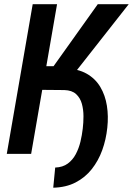

<svg xmlns="http://www.w3.org/2000/svg" viewBox="-20 -731 631 912"><path d="M251 -710.9 127.9 0H12.2L135.3 -710.9ZM591.3 -710.9 272 -304.7H148.9L150.4 -416.5H234.4L444.3 -710.9ZM174.3 -304.2 192.9 -406.2 290.5 -405.8Q350.6 -404.3 391.8 -380.9Q433.1 -357.4 456.5 -317.9Q480 -278.3 487.8 -228.5Q495.6 -178.7 489.7 -124.5Q483.9 -68.4 465.6 -17.8Q447.3 32.7 415.8 72.5Q384.3 112.3 338.9 135.7Q293.5 159.2 232.9 160.6L242.2 64.9Q278.3 63.5 302 45.9Q325.7 28.3 340.1 1Q354.5 -26.4 362.1 -57.9Q369.6 -89.4 373 -119.6Q376.5 -147.5 376.5 -178.7Q376.5 -210 368.9 -237.8Q361.3 -265.6 341.6 -283.9Q321.8 -302.2 285.6 -303.2Z"/></svg>

Font: Roboto Condensed Medium
Style: Italic
Weight: 500
Italic angle: -12°
Designer: Christian Robertson
Foundry: Google
Version: Version 3.0; 2020